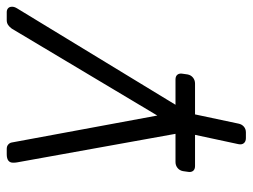

<svg xmlns="http://www.w3.org/2000/svg" viewBox="-110 -450 750 570"><g transform="rotate(-90 265.0 -165.0)"><path d="M140 190Q130 190 125 184Q120 178 122 168L157 5L68 -489Q67 -494 67 -501Q67 -520 92 -520H108Q116 -520 121 -515.5Q126 -511 127 -505L207 -73L465 -505Q470 -512 476 -516Q482 -520 490 -520H514Q521 -520 525.5 -516Q530 -512 530 -504Q530 -497 525 -489L214 22L183 168Q181 178 174 184Q167 190 157 190ZM57 39Q47 39 42.5 33Q38 27 40 17L42 3Q44 -7 51.5 -13Q59 -19 69 -19H314Q324 -19 328.5 -13Q333 -7 331 3L329 17Q327 27 319.5 33Q312 39 302 39Z"/></g></svg>

Font: Rubik Light
Style: Italic
Weight: 300
Italic angle: -12°
Designer: Hubert and Fischer
Foundry: Hubert and Fischer
Version: Version 2.300;gftools[0.9.30]